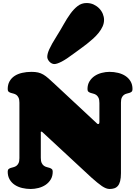

<svg xmlns="http://www.w3.org/2000/svg" viewBox="-20 -1255 925 1275"><path d="M260.3 -378.9Q256.8 -381.3 254.9 -381.3Q250.5 -381.3 250.5 -376.5Q250.5 -375 251 -374V-207Q251 -185.1 256.8 -172.9Q262.7 -160.6 271.5 -154.3Q280.3 -147.9 290.5 -145.5Q300.8 -143.1 309.6 -140.1Q318.4 -137.2 324.2 -132.1Q330.1 -127 330.1 -115.2Q330.1 -85 316.7 -63Q303.2 -41 282.2 -27.1Q261.2 -13.2 235.1 -6.6Q209 0 184.1 0Q154.8 0 127.2 -6.6Q99.6 -13.2 78.4 -27.1Q57.1 -41 44.2 -63Q31.2 -85 31.2 -115.2Q31.2 -127 37.1 -132.1Q43 -137.2 51.5 -139.9Q60.1 -142.6 70.1 -145Q80.1 -147.5 88.6 -153.6Q97.2 -159.7 103 -171.4Q108.9 -183.1 108.9 -205.1V-573.2Q108.9 -594.7 103 -606.7Q97.2 -618.7 88.6 -624.8Q80.1 -630.9 70.1 -633.3Q60.1 -635.7 51.5 -638.4Q43 -641.1 37.1 -646.2Q31.2 -651.4 31.2 -663.1Q31.2 -693.4 43.5 -715.1Q55.7 -736.8 76.9 -750.7Q98.1 -764.6 127 -771.2Q155.8 -777.8 189 -777.8Q214.4 -777.8 232.7 -773.7Q251 -769.5 267.3 -760Q283.7 -750.5 301.8 -734.4Q319.8 -718.3 345.2 -694.8L625 -434.1Q626 -433.1 627.7 -432.1Q629.4 -431.2 631.8 -431.2Q634.8 -431.2 637.5 -433.8Q640.1 -436.5 640.1 -444.8V-570.8Q640.1 -593.3 634.3 -605.5Q628.4 -617.7 619.6 -624Q610.8 -630.4 600.6 -632.8Q590.3 -635.3 581.5 -638.2Q572.8 -641.1 566.9 -646.2Q561 -651.4 561 -663.1Q561 -693.4 574.5 -715.1Q587.9 -736.8 608.9 -750.7Q629.9 -764.6 656 -771.2Q682.1 -777.8 707 -777.8Q736.3 -777.8 763.9 -771.2Q791.5 -764.6 812.7 -750.7Q834 -736.8 846.9 -715.1Q859.9 -693.4 859.9 -663.1Q859.9 -651.4 854.2 -646.2Q848.6 -641.1 840.1 -638.4Q831.5 -635.7 821.5 -633.3Q811.5 -630.9 803 -624.8Q794.4 -618.7 788.8 -606.7Q783.2 -594.7 783.2 -573.2V-105Q783.2 -72.8 777.8 -52.2Q772.5 -31.7 762.5 -20.3Q752.4 -8.8 738.5 -4.4Q724.6 0 708 0Q696.3 0 683.6 -4.9Q670.9 -9.8 656.7 -19.3Q642.6 -28.8 625.5 -43Q608.4 -57.1 587.9 -75.2ZM293.9 -877Q293.9 -887.2 296.9 -899.2Q299.8 -911.1 307.1 -927.5Q314.5 -943.8 326.7 -965.8Q338.9 -987.8 357.9 -1017.6Q381.3 -1054.7 402.8 -1093.3Q424.3 -1131.8 447 -1163.3Q469.7 -1194.8 495.6 -1214.8Q521.5 -1234.9 554.7 -1234.9Q581.1 -1234.9 602.3 -1224.9Q623.5 -1214.8 638.9 -1199Q654.3 -1183.1 662.6 -1163.1Q670.9 -1143.1 670.9 -1123Q670.9 -1100.6 661.4 -1079.3Q651.9 -1058.1 635.7 -1037.8Q619.6 -1017.6 598.9 -998.8Q578.1 -980 555.7 -962.4Q533.2 -944.8 511 -929Q488.8 -913.1 469.7 -898.9Q420.4 -861.8 389.2 -845.7Q357.9 -829.6 340.8 -829.6Q332 -829.6 323.5 -834Q314.9 -838.4 308.3 -845.5Q301.8 -852.5 297.9 -860.8Q293.9 -869.1 293.9 -877Z"/></svg>

Font: Corben
Style: Bold
Weight: 700
Designer: vernon adams
Foundry: vernon adams
Version: Version 1.101; ttfautohint (v1.6)